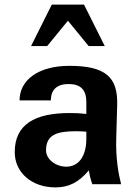

<svg xmlns="http://www.w3.org/2000/svg" viewBox="-20 -800 590 834"><path d="M355 -197C355 -122 322 -76 268 -76C222 -76 180 -108 180 -147C180 -215 227 -230 311 -230C326 -230 340 -229 355 -228ZM44 -139C44 -51 117 14 221 14C279 14 322 -8 366 -60C370 -35 374 -19 381 0H506C495 -43 482 -112 485 -202L489 -343C493 -467 436 -514 281 -514C149 -514 65 -454 65 -364H201C201 -411 228 -435 278 -435C330 -435 355 -410 355 -357V-305C330 -308 310 -309 283 -309C130 -309 44 -259 44 -139ZM185 -600 275 -710 365 -600H435L345 -780H205L115 -600Z"/></svg>

Font: Perun
Style: Bold
Weight: 700
Foundry: Copyright (c) Stefan Peev, Context Ltd, 2016
Version: Version 1.089